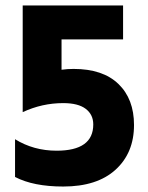

<svg xmlns="http://www.w3.org/2000/svg" viewBox="-20 -676 540 702"><path d="M470 -219Q470 -117 402.5 -55.5Q335 6 211 6Q102 6 35 -29V-167Q103 -125 187 -125Q321 -125 321 -221Q321 -257 293.5 -278Q266 -299 211 -299Q134 -299 63 -266V-656H430V-532H205V-421Q227 -424 249 -424Q356 -424 413 -369Q470 -314 470 -219Z"/></svg>

Font: Hind Siliguri
Style: Bold
Weight: 700
Designer: Jyotish Sonowal
Foundry: Indian Type Foundry
Version: Version 1.001;PS 1.0;hotconv 1.0.86;makeotf.lib2.5.63406; tt